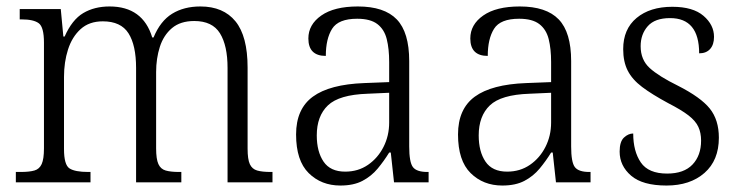

<svg xmlns="http://www.w3.org/2000/svg" viewBox="-20 -564 2287 594"><path d="M29 0V-32H44Q71 -32 86.5 -36.5Q102 -41 109 -56.5Q116 -72 116 -105V-432Q116 -480 100 -492Q84 -504 47 -504H41V-536H168L176 -451H180Q203 -503 237.5 -523.5Q272 -544 319 -544Q422 -544 451 -448H455Q476 -499 512.5 -521.5Q549 -544 600 -544Q671 -544 708.5 -498Q746 -452 746 -355V-104Q746 -71 753 -56Q760 -41 775.5 -36.5Q791 -32 818 -32H823V0H684V-354Q684 -423 660.5 -461Q637 -499 581 -499Q538 -499 512 -477Q486 -455 474.5 -419Q463 -383 463 -341V-105Q463 -72 470 -56.5Q477 -41 492.5 -36.5Q508 -32 534 -32H541V0H401V-354Q401 -424 377.5 -461Q354 -498 298 -498Q256 -498 229.5 -474Q203 -450 190.5 -411Q178 -372 178 -326V-103Q178 -54 195 -43Q212 -32 253 -32H260V0Z M1033 10Q974 10 935 -28.5Q896 -67 896 -148Q896 -227 948 -265Q1000 -303 1107 -307L1184 -310V-372Q1184 -413 1176.5 -443Q1169 -473 1147.5 -489.5Q1126 -506 1085 -506Q1027 -506 1007.5 -475Q988 -444 988 -391Q934 -391 934 -445Q934 -488 974 -516Q1014 -544 1087 -544Q1169 -544 1207.5 -504Q1246 -464 1246 -375V-111Q1246 -62 1257.5 -47Q1269 -32 1302 -32H1306V0H1199L1189 -92H1184Q1168 -66 1148.5 -42.5Q1129 -19 1101.5 -4.5Q1074 10 1033 10ZM1048 -33Q1088 -33 1118.5 -54Q1149 -75 1166.5 -109.5Q1184 -144 1184 -185V-277L1117 -274Q1029 -271 994.5 -238Q960 -205 960 -145Q960 -95 981 -64Q1002 -33 1048 -33Z M1534 10Q1475 10 1436 -28.5Q1397 -67 1397 -148Q1397 -227 1449 -265Q1501 -303 1608 -307L1685 -310V-372Q1685 -413 1677.5 -443Q1670 -473 1648.5 -489.5Q1627 -506 1586 -506Q1528 -506 1508.5 -475Q1489 -444 1489 -391Q1435 -391 1435 -445Q1435 -488 1475 -516Q1515 -544 1588 -544Q1670 -544 1708.5 -504Q1747 -464 1747 -375V-111Q1747 -62 1758.5 -47Q1770 -32 1803 -32H1807V0H1700L1690 -92H1685Q1669 -66 1649.5 -42.5Q1630 -19 1602.5 -4.5Q1575 10 1534 10ZM1549 -33Q1589 -33 1619.5 -54Q1650 -75 1667.5 -109.5Q1685 -144 1685 -185V-277L1618 -274Q1530 -271 1495.5 -238Q1461 -205 1461 -145Q1461 -95 1482 -64Q1503 -33 1549 -33Z M2042 10Q1968 10 1932.5 -20.5Q1897 -51 1897 -95Q1897 -126 1910.5 -138.5Q1924 -151 1939 -151Q1939 -96 1962.5 -61.5Q1986 -27 2044 -27Q2096 -27 2122.5 -55Q2149 -83 2149 -129Q2149 -153 2140.5 -171.5Q2132 -190 2110 -207Q2088 -224 2047 -245Q1997 -272 1966.5 -295Q1936 -318 1922 -345.5Q1908 -373 1908 -412Q1908 -474 1949.5 -508.5Q1991 -543 2060 -543Q2124 -543 2156.5 -515Q2189 -487 2189 -450Q2189 -426 2177 -412.5Q2165 -399 2143 -399Q2143 -508 2053 -508Q2006 -508 1984 -483Q1962 -458 1962 -421Q1962 -379 1990 -353.5Q2018 -328 2077 -299Q2148 -263 2176 -228Q2204 -193 2204 -138Q2204 -68 2159.5 -29Q2115 10 2042 10Z"/></svg>

Font: Noto Serif SemiCondensed Light
Style: Regular
Weight: 300
Width: 4
Designer: Monotype Design Team
Foundry: Monotype Imaging Inc.
Version: Version 2.013